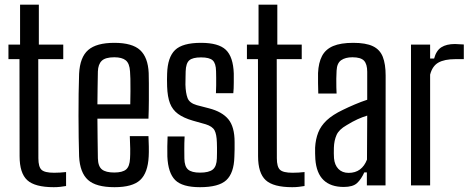

<svg xmlns="http://www.w3.org/2000/svg" viewBox="-20 -790 2000 818"><path d="M209 7.5Q128.5 7.5 96 -22.5Q63.5 -52.5 63.5 -124.5L63 -538H16V-600H65.5V-770H145.5V-600H249.5V-538H143L143.5 -115.5Q143.5 -79.5 156.8 -66.8Q170 -54 210.5 -54Q225.5 -54 236.2 -54.8Q247 -55.5 261.5 -57V2.5Q249.5 4.5 236.8 6Q224 7.5 209 7.5Z M468 7.5Q389 7.5 354.8 -23.5Q320.5 -54.5 317 -123.5Q316 -159.5 315.2 -204.2Q314.5 -249 314.5 -296.8Q314.5 -344.5 315 -390.5Q315.5 -436.5 317 -475.5Q320.5 -546.5 355.8 -577Q391 -607.5 467 -607.5Q543.5 -607.5 577 -576.5Q610.5 -545.5 613.5 -479Q614 -467.5 614.2 -435.2Q614.5 -403 614.2 -362.2Q614 -321.5 612.5 -284.5H395Q395 -243 395.8 -200.8Q396.5 -158.5 397 -115Q398 -81 414.5 -68Q431 -55 466.5 -55Q502 -55 517.2 -68Q532.5 -81 534 -115Q535 -130 534.8 -156Q534.5 -182 533 -210H612.5Q613.5 -193 614 -166.2Q614.5 -139.5 613.5 -123.5Q610 -53.5 577.2 -23Q544.5 7.5 468 7.5ZM395 -345.5H535Q535.5 -373.5 535.8 -402.2Q536 -431 535.5 -453.8Q535 -476.5 534 -485.5Q532 -519.5 516 -532.8Q500 -546 467 -546Q429 -546 413.5 -531Q398 -516 397 -485.5Q396.5 -451.5 395.8 -416.2Q395 -381 395 -345.5Z M832 7.5Q756.5 7.5 726.2 -23Q696 -53.5 693 -123Q692.5 -145.5 692.8 -166Q693 -186.5 694 -208.5H766.5Q765 -178 765.2 -155Q765.5 -132 765.5 -115Q766 -81 781.2 -67.8Q796.5 -54.5 832 -54.5Q870 -54.5 886.5 -67.8Q903 -81 904 -115.5Q904.5 -130 904.5 -140.5Q904.5 -151 904.5 -160.8Q904.5 -170.5 904 -182.5Q903 -218 894 -234.8Q885 -251.5 856.5 -260.5L801.5 -276Q762 -287.5 738.5 -304.8Q715 -322 704.2 -349.8Q693.5 -377.5 692 -421.5Q691.5 -439.5 691.5 -451.2Q691.5 -463 692 -476Q694 -546 725.8 -576.8Q757.5 -607.5 836.5 -607.5Q911 -607.5 942.2 -577.8Q973.5 -548 976 -477Q976 -466.5 976 -438.8Q976 -411 974 -393H900Q901 -409 901 -426.5Q901 -444 901 -459.8Q901 -475.5 900.5 -486.5Q900 -520 886.2 -532.8Q872.5 -545.5 836.5 -545.5Q800.5 -545.5 786.2 -532.8Q772 -520 771 -486Q771 -477 770.5 -462Q770 -447 770 -429.5Q771 -394 779 -372.5Q787 -351 818.5 -342L870.5 -328.5Q926.5 -314 953 -281.8Q979.5 -249.5 979.5 -185Q979.5 -167 979.5 -153.2Q979.5 -139.5 978.5 -121Q976.5 -52.5 944.2 -22.5Q912 7.5 832 7.5Z M1225 7.5Q1144.5 7.5 1112 -22.5Q1079.5 -52.5 1079.5 -124.5L1079 -538H1032V-600H1081.5V-770H1161.5V-600H1265.5V-538H1159L1159.5 -115.5Q1159.5 -79.5 1172.8 -66.8Q1186 -54 1226.5 -54Q1241.5 -54 1252.2 -54.8Q1263 -55.5 1277.5 -57V2.5Q1265.5 4.5 1252.8 6Q1240 7.5 1225 7.5Z M1444.5 6.5Q1389 6.5 1358.5 -22.8Q1328 -52 1323.5 -111.5Q1323 -124 1322.5 -136.2Q1322 -148.5 1322.5 -161Q1324.5 -197 1335.8 -225.5Q1347 -254 1372 -277.5Q1397 -301 1441 -322Q1464.5 -333.5 1491.5 -345Q1518.5 -356.5 1544.5 -365V-484Q1544.5 -517 1530.8 -531.5Q1517 -546 1481.5 -546Q1451.5 -546 1433.5 -533.5Q1415.5 -521 1414 -489Q1413 -474 1412.8 -454.8Q1412.5 -435.5 1413 -418.2Q1413.5 -401 1414 -391.5H1336Q1335.5 -413 1335 -435.5Q1334.5 -458 1335 -479Q1337 -523 1352 -551.5Q1367 -580 1399.2 -593.8Q1431.5 -607.5 1485 -607.5Q1538.5 -607.5 1568.5 -593.2Q1598.5 -579 1610.8 -548Q1623 -517 1623 -468L1622.5 0H1543V-55.5H1532Q1519 -26.5 1501.2 -10Q1483.5 6.5 1444.5 6.5ZM1465.5 -53.5Q1494 -53.5 1513.5 -68Q1533 -82.5 1543.5 -110L1544.5 -297.5Q1524.5 -291.5 1503.5 -282Q1482.5 -272.5 1456.5 -256.5Q1424 -238 1413.8 -214.8Q1403.5 -191.5 1402.5 -161Q1402 -147.5 1402.2 -137Q1402.5 -126.5 1403 -116Q1405.5 -87 1421.8 -70.2Q1438 -53.5 1465.5 -53.5Z M1731 0V-600H1812.5V-540.5H1829.5Q1838.5 -574.5 1860.2 -588.5Q1882 -602.5 1918.5 -602.5Q1928 -602.5 1937.2 -601.5Q1946.5 -600.5 1956 -600.5V-538H1919.5Q1874 -538 1848 -523.5Q1822 -509 1812.5 -472V0Z"/></svg>

Font: Big Shoulders Text Thin
Style: Regular
Weight: 400
Version: Version 2.002